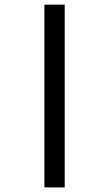

<svg xmlns="http://www.w3.org/2000/svg" viewBox="-20 -650 469 830"><path d="M259.8 160.2H171.9V-629.9H259.8Z"/></svg>

Font: JasonHandwriting1
Style: Regular
Weight: 400
Version: Version 1.48.20